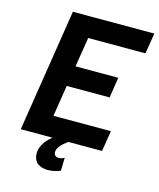

<svg xmlns="http://www.w3.org/2000/svg" viewBox="-128 -790 875 1059"><g transform="rotate(15 310.0 -260.5)"><path d="M601 -582 620 -700H155L45 0H226C184 34 164 70 164 105C164 162 206 179 247 179C274 179 302 171 318 164L320 90C308 96 297 99 288 99C271 99 260 90 260 72C260 50 282 24 317 0H509L528 -118H200L228 -296H473L491 -413H247L274 -582Z"/></g></svg>

Font: Arthouse Owned
Style: Bold Italic
Weight: 700
Italic angle: -10°
Designer: Jeremy Tribby
Foundry: Tribby Type
Version: Version 1.000;PS 001.000;hotconv 1.0.88;makeotf.lib2.5.64775